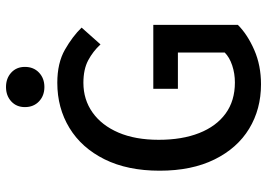

<svg xmlns="http://www.w3.org/2000/svg" viewBox="-145 -733 890 640"><g transform="rotate(-90 300.0 -413.0)"><path d="M339 12Q256 12 191 -27.5Q126 -67 88.5 -143Q51 -219 51 -326Q51 -433 89 -509.5Q127 -586 193.5 -626.5Q260 -667 344 -667Q410 -667 454.5 -641.5Q499 -616 528 -586L472 -523Q449 -548 419 -564Q389 -580 344 -580Q288 -580 245 -549.5Q202 -519 178 -463Q154 -407 154 -329Q154 -251 176.5 -194Q199 -137 241.5 -106Q284 -75 345 -75Q375 -75 402 -84Q429 -93 445 -109V-265H324V-347H537V-65Q505 -33 453.5 -10.5Q402 12 339 12ZM330 -710Q301 -710 282 -728Q263 -746 263 -775Q263 -803 282 -820.5Q301 -838 330 -838Q359 -838 378 -820.5Q397 -803 397 -775Q397 -746 378 -728Q359 -710 330 -710Z"/></g></svg>

Font: Source Code Pro ExtraLight Medium
Style: Regular
Weight: 500
Monospace: yes
Version: Version 1.018;hotconv 1.0.116;makeotfexe 2.5.65601